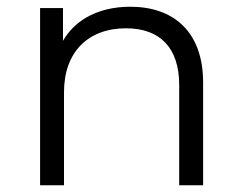

<svg xmlns="http://www.w3.org/2000/svg" viewBox="-20 -550 716 570"><path d="M367 -530C316 -530 273 -519 236 -498C207 -481 184 -458 167 -429V-526H99V0H170V-276C170 -396 242 -466 354 -466C454 -466 512 -409 512 -298V0H583V-305C583 -457 494 -530 367 -530Z"/></svg>

Font: Montserrat Z
Style: Regular
Weight: 400
Designer: Julieta Ulanovsky
Foundry: Julieta Ulanovsky
Version: Version 8.000